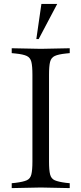

<svg xmlns="http://www.w3.org/2000/svg" viewBox="-20 -960 417 983"><path d="M40 3V-22L60 -24Q99 -29 117 -37Q135 -45 140.5 -67Q146 -89 146 -133V-577Q146 -622 140.5 -643.5Q135 -665 117 -673.5Q99 -682 60 -686L40 -688V-713L189 -710L337 -713V-688L317 -686Q279 -682 260.5 -673.5Q242 -665 236.5 -643.5Q231 -622 231 -577V-133Q231 -89 236.5 -67Q242 -45 260.5 -37Q279 -29 317 -24L337 -22V3L189 0ZM166 -760 192 -940H273L178 -760Z"/></svg>

Font: Baskervville SC
Style: Regular
Weight: 400
Designer: Alexis Faudot, Rémi Forte, Morgane Pierson, Rafael Ribas, Tanguy Vanlaeys, Rosalie Wagner, Thomas Huot-Marchand
Foundry: ANRT
Version: Version 1.100